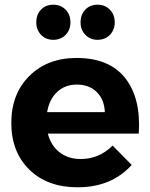

<svg xmlns="http://www.w3.org/2000/svg" viewBox="-20 -789 637 815"><path d="M28 -267Q28 -391 105 -467Q182 -543 305 -543Q444 -543 511.5 -457.5Q579 -372 569 -222H183Q196 -171 233 -142.5Q270 -114 322 -114Q401 -114 458 -171L539 -89Q454 6 309 6Q181 6 104.5 -69Q28 -144 28 -267ZM134 -694Q134 -727 154 -748Q174 -769 206 -769Q238 -769 258.5 -748Q279 -727 279 -694Q279 -662 258.5 -641Q238 -620 206 -620Q175 -620 154.5 -641Q134 -662 134 -694ZM180 -313H425Q423 -366 391 -398Q359 -430 306 -430Q256 -430 222.5 -398.5Q189 -367 180 -313ZM322 -694Q322 -727 342 -748Q362 -769 394 -769Q426 -769 446.5 -748Q467 -727 467 -694Q467 -662 446.5 -641Q426 -620 394 -620Q363 -620 342.5 -641Q322 -662 322 -694Z"/></svg>

Font: Trueno
Style: SBd
Weight: 600
Designer: Julieta Ulanovsky
Foundry: Julieta Ulanovsky
Version: Version 3.001b